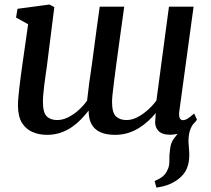

<svg xmlns="http://www.w3.org/2000/svg" viewBox="-20 -587 935 850"><path d="M672.5 243.5 664.5 214.5Q687 205 700.2 194.2Q713.5 183.5 721 166.5Q730.5 148.5 729.8 123.8Q729 99 733 73.5Q735.5 44.5 751.5 24.5Q767.5 4.5 778.5 -10.5L843.5 -49Q826.5 -28.5 820.2 -6.8Q814 15 814.5 42Q815 55 816.5 70.8Q818 86.5 818 101Q818 133 806.8 159.8Q795.5 186.5 768 207Q749.5 221 726.8 230Q704 239 672.5 243.5ZM187 -289.5Q184.5 -272 181.5 -251.8Q178.5 -231.5 176 -210.8Q173.5 -190 171.8 -171Q170 -152 170 -136.5Q170 -88.5 186.8 -72Q203.5 -55.5 233.5 -55.5Q257.5 -55.5 282.2 -68Q307 -80.5 328.8 -100.2Q350.5 -120 365.5 -141.5Q369.5 -179.5 375 -220Q380.5 -260.5 386.5 -299.5Q392.5 -343 398.2 -387Q404 -431 409.8 -473.8Q415.5 -516.5 421.5 -557.5H530Q519.5 -482.5 511 -421Q502.5 -359.5 496 -311Q489.5 -262.5 485 -227.2Q480.5 -192 478.2 -169.5Q476 -147 476 -136.5Q476 -88.5 493.2 -72Q510.5 -55.5 540 -55.5Q564 -55.5 588.5 -68.2Q613 -81 635 -100.8Q657 -120.5 672.5 -142L728 -557.5H837L773.5 -92Q771.5 -72.5 776 -63.8Q780.5 -55 789.5 -55Q799 -55 810 -61.5Q821 -68 839.5 -84.5L852 -57.5Q848 -50 831.8 -33.8Q815.5 -17.5 790 -4Q764.5 9.5 732.5 9.5Q695.5 9.5 679.2 -10Q663 -29.5 668 -62.5L669.5 -86.5Q655 -69 636.5 -51.8Q618 -34.5 595.5 -20.5Q573 -6.5 546.5 1.8Q520 10 489 10Q450 10 424.2 -1.8Q398.5 -13.5 385.5 -36.8Q372.5 -60 372.5 -95.5L371.5 -96.5Q357 -77.5 338.8 -58.8Q320.5 -40 297.8 -24.2Q275 -8.5 247.5 0.8Q220 10 187.5 10Q154.5 10 125.2 -2Q96 -14 78 -42Q60 -70 59.5 -119.5Q59.5 -136.5 61.5 -159Q63.5 -181.5 66.5 -206Q69.5 -230.5 72.5 -253.5Q75.5 -276.5 78 -293.5L104.5 -479.5L51 -509.5L57.5 -548L199 -567L220.5 -555.5Z"/></svg>

Font: Merriweather 20pt Medium
Style: Italic
Weight: 500
Italic angle: -7.8°
Version: Version 2.101